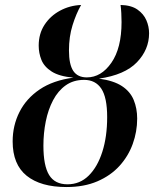

<svg xmlns="http://www.w3.org/2000/svg" viewBox="-20 -743 624 774"><path d="M248 11Q144 11 87.5 -34.5Q31 -80 31 -173Q31 -237 58.5 -291.5Q86 -346 140 -382.5Q194 -419 276 -430Q219 -435 188.5 -454.5Q158 -474 147 -501.5Q136 -529 136 -559Q136 -607 159.5 -643Q183 -679 222 -700Q261 -721 307 -723Q287 -688 272.5 -641.5Q258 -595 258 -540Q258 -483 275.5 -457Q293 -431 330 -431Q388 -431 429 -490Q470 -549 470 -654Q470 -671 469 -690Q468 -709 466 -723Q509 -722 534 -704.5Q559 -687 570 -661.5Q581 -636 581 -609Q581 -543 532 -492Q483 -441 379 -426Q438 -418 471.5 -396Q505 -374 519 -340Q533 -306 533 -265Q533 -212 515 -162.5Q497 -113 461.5 -74Q426 -35 372.5 -12Q319 11 248 11ZM252 0Q302 0 337.5 -35Q373 -70 392.5 -131Q412 -192 412 -271Q412 -350 388.5 -385.5Q365 -421 319 -421Q276 -421 245 -399Q214 -377 194 -339Q174 -301 164.5 -253.5Q155 -206 155 -156Q155 -75 178 -37.5Q201 0 252 0Z"/></svg>

Font: Noto Serif Display ExtraCondensed SemiBold
Style: Italic
Weight: 600
Width: 2
Italic angle: -12°
Designer: Monotype Design Team
Foundry: Monotype Imaging Inc.
Version: Version 2.009